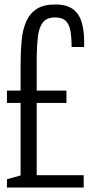

<svg xmlns="http://www.w3.org/2000/svg" viewBox="-20 -838 415 858"><path d="M11 0V-37L72 -54V-378H11V-433H72V-547Q72 -606 76.5 -655.5Q81 -705 97 -741.5Q113 -778 144 -798Q175 -818 227 -818Q278 -818 306 -797Q334 -776 345 -738.5Q356 -701 356 -653Q356 -647 356 -638.5Q356 -630 356 -628H300Q300 -669 295 -698.5Q290 -728 274.5 -744Q259 -760 226 -760Q188 -760 171 -737Q154 -714 149.5 -675.5Q145 -637 144 -587V-433H277V-378H144V-55H354V0Z"/></svg>

Font: Oswald Light
Style: Regular
Weight: 300
Designer: Vernon Adams
Foundry: Vernon Adams
Version: Version 4.103;gftools[0.9.33.dev8+g029e19f]